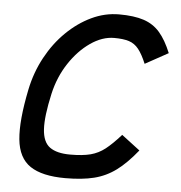

<svg xmlns="http://www.w3.org/2000/svg" viewBox="-49 -679 697 739"><g transform="rotate(5 300.0 -309.0)"><path d="M434 -171 505 -117Q464 -66 425.5 -37.5Q387 -9 341 2.5Q295 14 230 14Q140 14 94 -17Q48 -48 41 -119.5Q34 -191 59 -313Q73 -381 104.5 -439Q136 -497 180 -540Q224 -583 275.5 -607.5Q327 -632 382 -632Q440 -632 477.5 -619.5Q515 -607 540 -578Q565 -549 585 -500L496 -451Q481 -487 465.5 -506.5Q450 -526 428 -533Q406 -540 371 -540Q325 -540 279.5 -508.5Q234 -477 199 -424Q164 -371 149 -305Q129 -216 132 -166.5Q135 -117 162 -97.5Q189 -78 241 -78Q289 -78 319.5 -86Q350 -94 375.5 -114Q401 -134 434 -171Z"/></g></svg>

Font: Victor Mono Thin
Style: Italic
Weight: 100
Italic angle: -12°
Monospace: yes
Designer: Rune Bjørnerås
Version: Version 1.561;gftools[0.9.30]